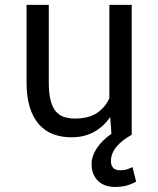

<svg xmlns="http://www.w3.org/2000/svg" viewBox="-20 -548 640 780"><path d="M514.6 0Q476.6 20.5 453.6 47.6Q430.7 74.7 430.7 106.9Q430.7 123.5 439.5 133.5Q448.2 143.6 468.8 143.6Q484.4 144 497.3 139.4Q510.3 134.8 518.1 130.9L533.2 189.9Q519.5 197.8 498.8 204.6Q478 211.4 446.3 211.4Q426.3 211.4 409.2 205.6Q392.1 199.7 379.4 188Q366.7 176.3 359.4 158.9Q352.1 141.6 352.1 118.7Q352.1 86.4 373.3 54.2Q394.5 22 432.6 -4.4L427.7 -72.8Q401.4 -33.7 361.8 -12Q322.3 9.8 270.5 9.8Q229 9.8 195.3 -3.2Q161.6 -16.1 137.7 -43.5Q113.8 -70.8 100.8 -113Q87.9 -155.3 87.9 -214.4V-528.3H178.2V-213.4Q178.2 -170.4 185.1 -142.1Q191.9 -113.8 205.6 -96.9Q219.2 -80.1 239 -73.2Q258.8 -66.4 284.7 -66.4Q339.8 -66.4 373.8 -88.9Q407.7 -111.3 424.3 -149.4V-528.3H515.1V0Z"/></svg>

Font: Roboto Mono
Style: Regular
Weight: 400
Designer: Google
Version: Version 2.000985; 2015; ttfautohint (v1.3)